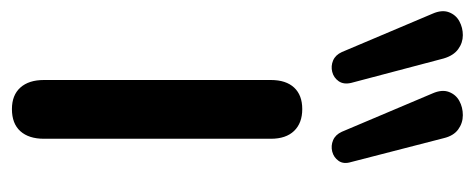

<svg xmlns="http://www.w3.org/2000/svg" viewBox="-310 -546 815 330"><g transform="rotate(90 98.0 -381.5)"><path d="M121 6Q97 6 84 -8.5Q71 -23 71 -49V-439Q71 -465 84 -479Q97 -493 121 -493Q145 -493 158.5 -479Q172 -465 172 -439V-49Q172 -23 159 -8.5Q146 6 121 6ZM160 -561 94 -717Q87 -733 91.5 -745Q96 -757 107 -763Q118 -769 131.5 -769Q145 -769 156 -761Q167 -753 171 -736L212 -577Q216 -564 210 -555.5Q204 -547 194 -544.5Q184 -542 174.5 -546Q165 -550 160 -561ZM23 -561 -43 -717Q-50 -733 -45.5 -745Q-41 -757 -30 -763Q-19 -769 -6 -769Q7 -769 18 -761Q29 -753 34 -736L76 -577Q79 -564 73 -555.5Q67 -547 57 -544.5Q47 -542 37.5 -546Q28 -550 23 -561Z"/></g></svg>

Font: Nunito SemiBold
Style: Regular
Weight: 600
Designer: Vernon Adams
Foundry: Vernon Adams
Version: Version 3.602